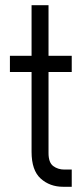

<svg xmlns="http://www.w3.org/2000/svg" viewBox="-20 -715 316 736"><path d="M101 -439H18V-501H101V-695H166V-501H255V-439H166V-128Q166 -92 184 -78.5Q202 -65 227 -65H255V1H222Q171 1 136 -30.5Q101 -62 101 -133Z"/></svg>

Font: Marvel
Style: Bold
Weight: 700
Designer: Carolina Trebol
Foundry: Carolina Trebol
Version: Version 1.001